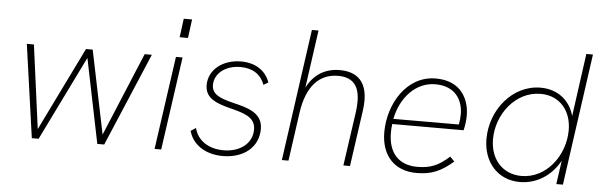

<svg xmlns="http://www.w3.org/2000/svg" viewBox="-46 -851 3171 1012"><g transform="rotate(5 1539.0 -345.5)"><path d="M146.5 0H182.5L401.5 -447L493 0H529.5L738.5 -493H700.5L516.5 -51.5L425.5 -493H390L173.5 -50.5L114.5 -493H77Z M796 0H831L901 -493H866ZM876.5 -598H920.5L933.5 -697H889.5Z M1157 6C1268 6 1345 -57 1345 -153.5C1345 -240.5 1261.5 -260.5 1185 -278.5C1119 -295.5 1073 -312.5 1073 -362.5C1073 -425 1132 -469.5 1209.5 -469.5C1271 -469.5 1316 -444.5 1338 -386.5L1363 -401C1340.5 -465.5 1283 -499 1211 -499C1112 -499 1040 -439.5 1040 -359C1040 -288.5 1103.5 -266.5 1174 -248.5C1243 -230.5 1309.5 -215 1309.5 -148C1309.5 -70.5 1242.5 -24.5 1158 -24.5C1076 -24.5 1019.5 -66 1004 -129L977 -111.5C995.5 -43 1060.5 6 1157 6Z M1469.5 0H1504.5L1540.5 -256.5C1560.5 -396.5 1625.5 -468 1726.5 -468C1802.5 -468 1840 -427 1840 -342.5C1840 -326.5 1839 -308.5 1836.5 -290L1795 0H1830L1872.5 -300C1875 -318.5 1876 -335 1876 -350.5C1876 -448.5 1826 -499 1733 -499C1656 -499 1596 -463 1559.5 -391L1602.5 -697H1567.5Z M2182 6C2259 6 2310.5 -14.5 2375.5 -71.5L2352 -95.5C2296 -44.5 2252.5 -26.5 2183 -26.5C2086 -26.5 2029.5 -86.5 2029.5 -193.5C2029.5 -208.5 2030 -223.5 2032.5 -240H2410C2415 -258 2420 -291.5 2420 -317C2420 -406 2373.5 -499 2241 -499C2085 -499 1994.5 -341.5 1994.5 -193.5C1994.5 -74 2061.5 6 2182 6ZM2036 -267.5C2059 -383 2138.5 -468.5 2241 -468.5C2351 -468.5 2388 -392.5 2388 -323C2388 -304 2386 -286.5 2382.5 -268Z M2728.5 6C2818 6 2895.5 -44.5 2939.5 -125.5L2921.5 0H2956.5L3054.5 -697H3019.5L2973.5 -364C2952.5 -444.5 2887.5 -499 2795.5 -499C2647 -499 2534 -359.5 2534 -205.5C2534 -82.5 2611.5 6 2728.5 6ZM2568.5 -207C2568.5 -337.5 2664 -466.5 2799 -466.5C2897.5 -466.5 2962 -393.5 2962 -288.5C2962 -154.5 2866.5 -26.5 2734.5 -26.5C2634 -26.5 2568.5 -101.5 2568.5 -207Z"/></g></svg>

Font: HK Grotesk ExtraLight
Style: Italic
Weight: 200
Italic angle: -16°
Designer: Alfredo Marco Pradil
Foundry: Hanken Design Co.
Version: Version 3.001;FEAKit 1.0